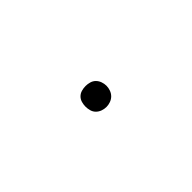

<svg xmlns="http://www.w3.org/2000/svg" viewBox="20 -571 460 460"><g transform="rotate(45 250.0 -340.5)"><path d="M250 -305Q243 -305 236 -307Q229 -309 224 -314Q219 -319 217 -326Q215 -333 215 -340Q215 -347 217 -354Q219 -361 224 -366Q229 -371 236 -373.5Q243 -376 250 -376Q257 -376 264 -373.5Q271 -371 276 -366Q281 -361 283.5 -354Q286 -347 286 -340Q286 -333 283.5 -326Q281 -319 276 -314Q271 -309 264 -307Q257 -305 250 -305Z"/></g></svg>

Font: Iosevka SS18 Thin
Style: Regular
Weight: 100
Monospace: yes
Designer: Belleve Invis
Foundry: Belleve Invis
Version: Version 25.1.1; ttfautohint (v1.8.4)